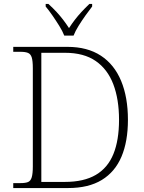

<svg xmlns="http://www.w3.org/2000/svg" viewBox="-20 -951 728 971"><path d="M47 0V-25H84Q109 -25 122 -30.5Q135 -36 140.5 -54.5Q146 -73 146 -109V-606Q146 -643 140.5 -660.5Q135 -678 121.5 -683.5Q108 -689 84 -689H47V-714H321Q422 -714 490 -669.5Q558 -625 592.5 -542Q627 -459 627 -345Q627 -236 594.5 -159Q562 -82 495 -41Q428 0 324 0ZM308 -31Q404 -31 464.5 -66.5Q525 -102 553.5 -172Q582 -242 582 -345Q582 -449 553 -525Q524 -601 464 -642.5Q404 -684 309 -684H189V-31ZM305 -771Q296 -794 279.5 -820.5Q263 -847 245 -873Q227 -899 211 -918V-931H225Q249 -909 266.5 -890Q284 -871 299 -851.5Q314 -832 329 -809Q344 -832 359 -851.5Q374 -871 391.5 -890Q409 -909 432 -931H446V-918Q431 -899 412.5 -873Q394 -847 377.5 -820.5Q361 -794 352 -771Z"/></svg>

Font: Noto Serif Thai ExtraLight
Style: Regular
Weight: 250
Version: Version 2.001